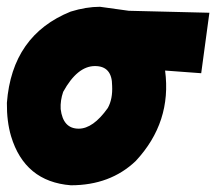

<svg xmlns="http://www.w3.org/2000/svg" viewBox="-29 -535 634 563"><path d="M264.2 -515.1Q284.7 -512.7 348.6 -503.4L585 -497.6L561 -320.3L455.1 -328.1Q475.1 -176.8 369.1 -63Q294.4 8.3 178.7 8.3Q43.5 -2.4 3.4 -135.7Q-9.3 -178.7 -8.8 -233.4Q6.3 -431.6 178.2 -501Q223.6 -515.1 264.2 -515.1ZM148.9 -215.3Q155.8 -157.7 201.7 -157.7Q244.1 -157.7 287.1 -218.3Q301.8 -244.6 299.8 -283.7Q299.8 -341.3 249.5 -341.3Q197.8 -341.3 156.2 -265.6Q147.5 -240.2 148.9 -215.3Z"/></svg>

Font: Lapsus Pro (theguybrush.com)
Style: Bold
Weight: 700
Designer: Jose Roses
Version: Version 1.00 February 9, 2018, initial release